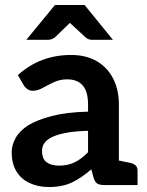

<svg xmlns="http://www.w3.org/2000/svg" viewBox="-20 -744 590 772"><path d="M177 8Q133 8 99 -8Q65 -24 46 -55Q27 -86 27 -132Q27 -160 42.5 -188.5Q58 -217 93 -240Q129 -262 188 -277.5Q247 -293 334 -295V-324Q334 -376 312.5 -400.5Q291 -425 250 -425Q221 -425 196.5 -413.5Q172 -402 151.5 -390.5Q131 -379 112 -379Q99 -379 89.5 -386Q80 -393 75 -402L52 -442Q97 -483 150.5 -503Q204 -523 266 -523Q326 -523 369 -498Q412 -473 435 -428Q458 -383 458 -324V0H401Q382 0 372.5 -5Q363 -10 357 -27L347 -63Q308 -29 269.5 -10.5Q231 8 177 8ZM217 -78Q253 -78 280.5 -91.5Q308 -105 334 -132V-218Q290 -217 255.5 -211.5Q221 -206 197.5 -196.5Q174 -187 161.5 -172.5Q149 -158 149 -138Q149 -105 167.5 -91.5Q186 -78 217 -78ZM433 0 446 -101 504 -89Q517 -86 525 -79Q533 -72 533 -58V0ZM86 -584 201 -724H320L434 -584H350Q335 -584 325 -593L261 -652L200 -593Q196 -590 189 -587Q182 -584 174 -584Z"/></svg>

Font: Aleo
Style: Bold
Weight: 700
Designer: Alessio Laiso
Foundry: Alessio Laiso
Version: Version 2.001;gftools[0.9.29]